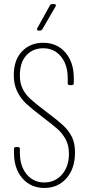

<svg xmlns="http://www.w3.org/2000/svg" viewBox="-20 -919 440 947"><path d="M49 -165V-184Q49 -194 59 -194H68Q78 -194 78 -184V-166Q78 -100 111.5 -59.5Q145 -19 198 -19Q251 -19 285.5 -58Q320 -97 320 -160Q320 -202 304 -231.5Q288 -261 264.5 -282Q241 -303 188 -343Q137 -382 109.5 -407.5Q82 -433 65 -467.5Q48 -502 48 -549Q48 -623 88.5 -665.5Q129 -708 193 -708Q261 -708 302.5 -660Q344 -612 344 -534V-509Q344 -499 334 -499H324Q314 -499 314 -509V-533Q314 -600 280.5 -640.5Q247 -681 193 -681Q142 -681 110 -646Q78 -611 78 -547Q78 -510 91 -482.5Q104 -455 129.5 -431.5Q155 -408 204 -371Q263 -327 291.5 -300.5Q320 -274 335 -243Q350 -212 350 -167Q350 -88 308 -40Q266 8 199 8Q132 8 90.5 -39.5Q49 -87 49 -165ZM164 -780 226 -892Q229 -899 238 -899H247Q253 -899 255 -895.5Q257 -892 254 -887L189 -775Q184 -768 177 -768H171Q165 -768 163 -771.5Q161 -775 164 -780Z"/></svg>

Font: Barlow Condensed Thin
Style: Regular
Weight: 250
Width: 3
Designer: Jeremy Tribby
Foundry: Tribby Type
Version: Version 1.408